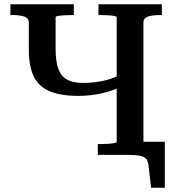

<svg xmlns="http://www.w3.org/2000/svg" viewBox="-20 -730 826 905"><path d="M350 -278Q267 -278 215 -299.5Q163 -321 139.5 -369Q116 -417 116 -495V-623Q116 -645 94 -652Q72 -659 40 -659H29V-710H328V-659H320Q303 -659 285 -658Q267 -657 254.5 -655Q242 -653 242 -649V-502Q242 -443 254.5 -407Q267 -371 295.5 -355Q324 -339 372 -339Q422 -339 473 -350.5Q524 -362 571 -391V-332Q523 -305 465.5 -291.5Q408 -278 350 -278ZM441 0V-51H453Q469 -51 487 -52Q505 -53 517.5 -55.5Q530 -58 530 -61V-649Q530 -653 517.5 -655Q505 -657 487 -658Q469 -659 453 -659H444V-710H743V-659H732Q700 -659 678 -652Q656 -645 656 -623V0ZM580 0H537V-62H757V155H692L680 50Q678 28 667.5 17.5Q657 7 636 3.5Q615 0 580 0Z"/></svg>

Font: Roboto Serif 36pt Medium
Style: Regular
Weight: 500
Designer: Greg Gazdowicz
Foundry: Commercial Type
Version: Version 1.008